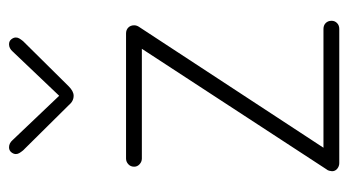

<svg xmlns="http://www.w3.org/2000/svg" viewBox="-193 -578 771 425"><g transform="rotate(-90 192.5 -365.5)"><path d="M44 0Q37 0 31.5 -4.5Q26 -9 26 -16Q26 -18 27 -22Q28 -26 30 -28L297 -437H54Q47 -437 41.5 -442Q36 -447 36 -454Q36 -462 41.5 -467Q47 -472 54 -472H331Q339 -472 344 -467Q349 -462 349 -454Q349 -449 346 -444L78 -35H341Q349 -35 354 -30Q359 -25 359 -17Q359 -10 354 -5Q349 0 341 0ZM193 -588Q181 -588 172 -599L72 -700Q68 -705 66 -708.5Q64 -712 64 -716Q64 -721 68 -726Q72 -731 79 -731Q88 -731 95 -723L193 -620L291 -723Q298 -731 307 -731Q314 -731 318 -726Q322 -721 322 -716Q322 -712 320 -708.5Q318 -705 314 -700L214 -599Q203 -588 193 -588Z"/></g></svg>

Font: Dosis ExtraLight ExtraLight
Style: Regular
Weight: 250
Version: Version 3.001; ttfautohint (v1.8.2)